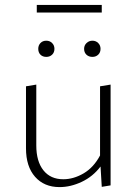

<svg xmlns="http://www.w3.org/2000/svg" viewBox="-20 -759 556 783"><path d="M431 -414V-3L395 3L390 -80Q359 -39 313.5 -17.5Q268 4 223 4Q160 4 123 -38Q86 -80 86 -154V-407L128 -414V-166Q128 -101 157 -64.5Q186 -28 238 -28Q280 -28 321 -52Q362 -76 388 -125V-407ZM136 -560Q136 -574 145 -583.5Q154 -593 169 -593Q183 -593 192.5 -583.5Q202 -574 202 -560Q202 -545 192.5 -536Q183 -527 169 -527Q154 -527 145 -536Q136 -545 136 -560ZM323 -560Q323 -574 333 -583.5Q343 -593 357 -593Q371 -593 380.5 -583.5Q390 -574 390 -560Q390 -545 380.5 -536Q371 -527 357 -527Q342 -527 332.5 -536Q323 -545 323 -560ZM130 -739H395V-708H130Z"/></svg>

Font: Ysabeau Light
Style: Regular
Weight: 300
Designer: Christian Thalmann (Catharsis Fonts)
Version: Version 0.003